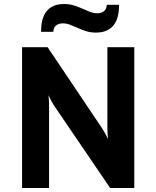

<svg xmlns="http://www.w3.org/2000/svg" viewBox="-20 -935 778 955"><path d="M527.8 0 250 -408.2Q243.2 -418.5 235.1 -433.3Q227.1 -448.2 221.2 -460.9Q222.7 -449.7 223.4 -434.6Q224.1 -419.4 224.1 -408.2V0H89.8V-700.2H216.8L487.8 -296.9Q494.1 -287.1 502.4 -272.5Q510.7 -257.8 517.1 -244.1Q515.6 -258.3 514.9 -272.7Q514.2 -287.1 514.2 -296.9V-700.2H647.9V0ZM457 -772.9Q430.7 -772.9 408.4 -780Q386.2 -787.1 366.7 -795.9Q347.2 -804.7 329.1 -811.8Q311 -818.8 292 -818.8Q273.4 -818.8 260 -809.3Q246.6 -799.8 245.1 -776.9H184.1Q184.1 -806.6 189.9 -832Q195.8 -857.4 209.2 -876Q222.7 -894.5 244.9 -904.8Q267.1 -915 299.3 -915Q325.7 -915 347.9 -908Q370.1 -900.9 389.6 -892.1Q409.2 -883.3 427.2 -876.2Q445.3 -869.1 464.4 -869.1Q482.9 -869.1 496.3 -878.7Q509.8 -888.2 511.2 -911.1H572.3Q572.3 -880.9 566.4 -855.7Q560.5 -830.6 546.9 -812Q533.2 -793.5 511.2 -783.2Q489.3 -772.9 457 -772.9Z"/></svg>

Font: Overpass
Style: Bold
Weight: 700
Designer: Delve Withrington
Foundry: Delve Fonts
Version: Version 1.001